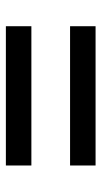

<svg xmlns="http://www.w3.org/2000/svg" viewBox="138 -656 353 670"><g transform="rotate(90 315.0 -321.5)"><path d="M558 -389H72V-478H558ZM558 -165H72V-254H558Z"/></g></svg>

Font: IBM Plex Sans JP Medm
Style: Regular
Weight: 500
Designer: Mike Abbink; Paul van der Laan; Pieter van Rosmalen; Wujin Sim; Yejin Wi; Jinhee Kim; Boomi Park; Yona Kim; Kichan Ma
Foundry: Sandoll Inc.
Version: Version 1.002